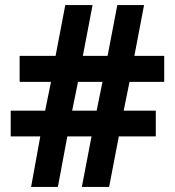

<svg xmlns="http://www.w3.org/2000/svg" viewBox="-20 -733 686 753"><path d="M102 0 138 -198H22V-299H157L180 -412H57V-514H198L236 -713H343L305 -514H402L440 -713H545L507 -514H624V-412H488L465 -299H591V-198H446L408 0H301L339 -198H244L207 0ZM263 -299H359L382 -412H286Z"/></svg>

Font: Noto Sans Adlam New
Style: Bold
Weight: 400
Designer: Mark Jamra, Neil Patel
Foundry: JamraPatel LLC
Version: Version 3.001